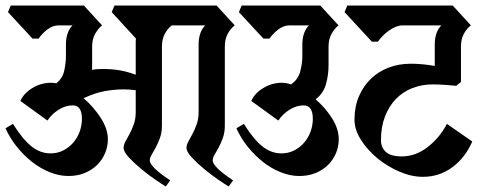

<svg xmlns="http://www.w3.org/2000/svg" viewBox="-42 -659 1760 696"><path d="M328 -567Q314 -556 303 -536.5Q292 -517 292 -490V-422Q292 -418 292 -414Q292 -410 291 -406Q310 -409 330 -409Q364 -409 392.5 -404Q421 -399 450 -388V-497Q450 -502 450 -508Q450 -514 451 -519L363 -615L373 -639H743L809 -567Q794 -556 783.5 -536.5Q773 -517 773 -490V-203Q773 -179 766 -159.5Q759 -140 751 -125Q743 -110 736 -98.5Q729 -87 729 -78Q729 -70 737 -59.5Q745 -49 757 -39Q769 -29 781.5 -20Q794 -11 803 -5L787 17Q775 10 749.5 -7.5Q724 -25 698.5 -46Q673 -67 653.5 -88Q634 -109 634 -123Q634 -134 641 -146.5Q648 -159 656 -174Q664 -189 671 -208.5Q678 -228 678 -252V-497Q678 -543 702 -567H581Q566 -556 555.5 -536.5Q545 -517 545 -490V-203Q545 -179 538 -159.5Q531 -140 523 -125Q515 -110 508 -98.5Q501 -87 501 -78Q501 -70 509 -59.5Q517 -49 529 -39Q541 -29 553.5 -20Q566 -11 575 -5L559 17Q547 10 521.5 -7.5Q496 -25 470.5 -46Q445 -67 425.5 -88Q406 -109 406 -123Q406 -134 413 -146.5Q420 -159 428 -174Q436 -189 443 -208.5Q450 -228 450 -252V-332Q427 -335 405 -335Q375 -335 339.5 -329Q304 -323 261 -303Q297 -272 323 -232Q349 -192 349 -154Q349 -128 339 -104Q329 -80 310.5 -61.5Q292 -43 265.5 -32Q239 -21 206 -21Q173 -21 139 -34.5Q105 -48 75 -71.5Q45 -95 19.5 -126.5Q-6 -158 -22 -194L5 -210Q40 -154 72 -128.5Q104 -103 141 -103Q167 -103 188 -114Q209 -125 224 -142.5Q239 -160 247 -182.5Q255 -205 255 -228Q255 -277 222 -277Q195 -277 170 -261Q145 -245 130 -222L32 -293Q44 -321 75.5 -340Q107 -359 143 -359Q148 -359 152.5 -358.5Q157 -358 162 -357Q185 -375 191 -403.5Q197 -432 197 -455V-497Q197 -543 221 -567H170Q149 -567 129 -551.5Q109 -536 98 -519H76L-13 -615L-3 -639H262Z M1185 -567Q1171 -556 1160 -536.5Q1149 -517 1149 -490V-422Q1149 -387 1139.5 -353.5Q1130 -320 1102 -299Q1137 -269 1161.5 -230.5Q1186 -192 1186 -154Q1186 -128 1176 -104Q1166 -80 1147.5 -61.5Q1129 -43 1102.5 -32Q1076 -21 1043 -21Q1010 -21 976 -34.5Q942 -48 912 -71.5Q882 -95 856.5 -126.5Q831 -158 815 -194L842 -210Q877 -154 909 -128.5Q941 -103 978 -103Q1004 -103 1025 -114Q1046 -125 1061 -142.5Q1076 -160 1084 -182.5Q1092 -205 1092 -228Q1092 -277 1059 -277Q1032 -277 1007 -261Q982 -245 967 -222L869 -293Q881 -321 912.5 -340Q944 -359 980 -359Q995 -359 1013 -353Q1039 -371 1046.5 -400.5Q1054 -430 1054 -455V-497Q1054 -543 1078 -567H1007Q986 -567 966 -551.5Q946 -536 935 -519H913L824 -615L834 -639H1119Z M1612 -348Q1593 -350 1569.5 -351.5Q1546 -353 1526 -353Q1487 -353 1452.5 -339.5Q1418 -326 1393 -300Q1368 -274 1353.5 -236.5Q1339 -199 1339 -151Q1339 -124 1357 -108Q1375 -92 1414 -92Q1465 -92 1509 -126.5Q1553 -161 1578 -210L1670 -146Q1645 -88 1598 -53Q1551 -18 1491 -18Q1450 -18 1406.5 -36.5Q1363 -55 1326.5 -85Q1290 -115 1266.5 -152Q1243 -189 1243 -225Q1243 -272 1259 -309.5Q1275 -347 1302.5 -373.5Q1330 -400 1367 -414Q1404 -428 1447 -428Q1488 -428 1534 -420V-497Q1534 -543 1558 -567H1418Q1405 -567 1392 -561.5Q1379 -556 1367 -547.5Q1355 -539 1345 -528.5Q1335 -518 1328 -508H1306L1207 -615L1217 -639H1599L1665 -567Q1650 -556 1639.5 -536.5Q1629 -517 1629 -490V-362Z"/></svg>

Font: Jaini
Style: Regular
Weight: 400
Designer: Girish Dalvi, Maithili Shingre
Foundry: Ek Type
Version: Version 1.001;PS 1.000;hotconv 16.6.51;makeotf.lib2.5.65220